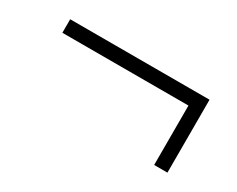

<svg xmlns="http://www.w3.org/2000/svg" viewBox="-54 -632 885 716"><g transform="rotate(30 389.0 -274.0)"><path d="M631.8 -373H88.9V-431.2H689V-117.2H631.8Z"/></g></svg>

Font: Oakes Grotesk
Style: Regular
Weight: 400
Designer: Samuel Oakes
Foundry: Samuel Oakes
Version: Version 1.0 | wf-rip DC20170320